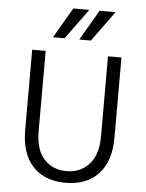

<svg xmlns="http://www.w3.org/2000/svg" viewBox="-64 -1040 844 1109"><g transform="rotate(5 358.0 -485.5)"><path d="M99.6 -264.6Q99.6 -381.8 99.6 -731.4Q119.1 -731.4 177.7 -731.4Q177.7 -615.2 177.7 -266.6Q177.7 -157.2 228.5 -103.5Q278.3 -49.8 357.4 -49.8Q438.5 -49.8 488.3 -105.5Q539.1 -160.2 539.1 -266.6Q539.1 -421.9 539.1 -731.4Q558.6 -731.4 617.2 -731.4Q617.2 -614.3 617.2 -264.6Q617.2 -131.8 549.8 -57.6Q482.4 17.6 357.4 17.6Q235.4 17.6 168 -55.7Q99.6 -128.9 99.6 -264.6ZM365.2 -813.5Q390.6 -857.4 467.8 -989.3Q491.2 -989.3 560.5 -989.3Q528.3 -945.3 432.6 -813.5Q416 -813.5 365.2 -813.5ZM212.9 -813.5Q238.3 -857.4 315.4 -989.3Q338.9 -989.3 408.2 -989.3Q376 -945.3 280.3 -813.5Q263.7 -813.5 212.9 -813.5Z"/></g></svg>

Font: Gothic A1
Style: Regular
Weight: 400
Designer: HanYang I&C Co.,Ltd.
Version: Version 2.50